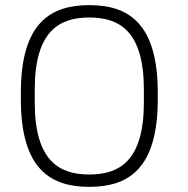

<svg xmlns="http://www.w3.org/2000/svg" viewBox="-20 -716 730 746"><path d="M327 10C474 10 593 -55 593 -330V-356C593 -631 474 -696 327 -696C180 -696 61 -631 61 -356V-330C61 -55 180 10 327 10ZM327 -38C210 -38 115 -91 115 -318V-368C115 -595 210 -648 327 -648C444 -648 539 -595 539 -368V-318C539 -91 444 -38 327 -38Z"/></svg>

Font: ChivoLight
Style: Regular
Weight: 300
Designer: Hector Gatti
Foundry: Omnibus-Type
Version: Version 1.004;PS 001.004;hotconv 1.0.88;makeotf.lib2.5.64775